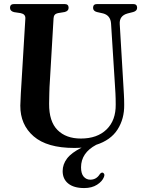

<svg xmlns="http://www.w3.org/2000/svg" viewBox="-20 -720 700 950"><path d="M548.5 -302.5 529.5 -603Q527 -643.5 490.5 -653.5L459.5 -660.5Q440.5 -665.5 440.5 -681.5Q440.5 -700 460.5 -700H639Q658.5 -700 658.5 -681.5Q658.5 -666 639 -660.5L611.5 -653.5Q569.5 -642 572.5 -600.5L590 -305.5Q591.5 -279 593 -253.8Q594.5 -228.5 594.5 -201.5Q595.5 -132.5 561.8 -79.5Q528 -26.5 456 -3.5Q381 36.5 381 108Q381 139 394 154Q407 169 427 169Q457 169 474 141.5Q481.5 132 489 134.5Q493 136 495.5 141.2Q498 146.5 494.5 155.5Q486 177.5 460.2 194Q434.5 210.5 396.5 210.5Q345.5 210.5 317.8 188.2Q290 166 290 126.5Q290 93 311.8 64.2Q333.5 35.5 384 10.5Q366.5 12 347 12Q213 12 146.5 -45.5Q80 -103 80.5 -197.5Q81 -219 83 -256.2Q85 -293.5 87 -322L105.5 -629Q106.5 -650 82.5 -655L49.5 -660Q29.5 -665 29.5 -681.5Q29.5 -700 50 -700H299.5Q319.5 -700 319.5 -681.5Q319.5 -665.5 300 -660.5L266.5 -655Q246 -651 245 -629.5L227 -322.5Q224.5 -287 224 -257.5Q223.5 -228 223 -206.5Q222.5 -119 264.5 -76.8Q306.5 -34.5 380 -34.5Q461 -34.5 507.2 -79.5Q553.5 -124.5 552.5 -203Q552.5 -235 551.2 -258.2Q550 -281.5 548.5 -302.5Z"/></svg>

Font: Fraunces 144pt S050 SemiBold
Style: Regular
Weight: 600
Version: Version 1.000; ttfautohint (v1.8.3)